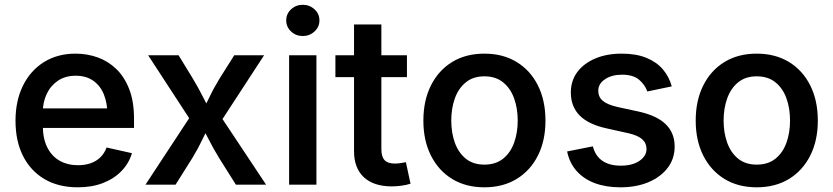

<svg xmlns="http://www.w3.org/2000/svg" viewBox="-20 -779 3516 810"><path d="M308.1 11.2Q226.6 11.2 167.7 -23.4Q108.9 -58.1 77.1 -121.1Q45.4 -184.1 45.4 -269.5Q45.4 -353.5 76.7 -417.2Q107.9 -481 165 -516.8Q222.2 -552.7 298.8 -552.7Q347.2 -552.7 391.4 -537.1Q435.5 -521.5 470.2 -488.3Q504.9 -455.1 525.1 -403.1Q545.4 -351.1 545.4 -277.8V-239.3H105.5V-321.8H486.8L433.1 -295.9Q433.1 -344.2 418 -381.1Q402.8 -418 373 -438.7Q343.3 -459.5 299.3 -459.5Q255.4 -459.5 224.4 -438.5Q193.4 -417.5 177 -382.6Q160.6 -347.7 160.6 -306.2V-249.5Q160.6 -195.3 179.2 -157.7Q197.8 -120.1 231.4 -101.1Q265.1 -82 309.1 -82Q338.4 -82 362.3 -90.3Q386.2 -98.6 403.3 -115.2Q420.4 -131.8 429.7 -156.7L536.6 -132.8Q523.9 -89.8 492.4 -57.4Q460.9 -24.9 414.3 -6.8Q367.7 11.2 308.1 11.2Z M593.8 0 807.1 -324.7V-235.8L605 -545.9H733.4L792.5 -449.2Q817.4 -407.7 836.7 -369.4Q856 -331.1 875.5 -295.4H825.2Q845.7 -331.1 863.8 -369.4Q881.8 -407.7 907.2 -449.2L968.3 -545.9H1094.2L890.1 -232.9V-319.8L1102.5 0H975.1L903.8 -113.3Q878.9 -154.3 859.9 -191.9Q840.8 -229.5 820.8 -264.2H871.6Q852.1 -229.5 834.5 -191.9Q816.9 -154.3 792 -113.3L720.7 0Z M1199.7 0V-545.9H1314.9V0ZM1257.3 -627Q1228.5 -627 1208 -646.2Q1187.5 -665.5 1187.5 -692.9Q1187.5 -720.7 1208 -739.7Q1228.5 -758.8 1257.3 -758.8Q1286.1 -758.8 1306.9 -739.7Q1327.6 -720.7 1327.6 -692.9Q1327.6 -665.5 1306.9 -646.2Q1286.1 -627 1257.3 -627Z M1696.8 -545.9V-453.6H1395V-545.9ZM1473.6 -675.8H1588.9V-149.9Q1588.9 -118.2 1602.3 -103.5Q1615.7 -88.9 1646.5 -88.9Q1655.3 -88.9 1669.2 -90.8Q1683.1 -92.8 1692.4 -94.7L1711.9 -3.9Q1692.9 2 1672.4 4.6Q1651.9 7.3 1632.8 7.3Q1556.6 7.3 1515.1 -31.2Q1473.6 -69.8 1473.6 -140.6Z M2023.4 11.2Q1945.3 11.2 1887.7 -23.9Q1830.1 -59.1 1798.1 -122.6Q1766.1 -186 1766.1 -270Q1766.1 -355 1798.1 -418.7Q1830.1 -482.4 1887.7 -517.6Q1945.3 -552.7 2023.4 -552.7Q2101.6 -552.7 2159.4 -517.6Q2217.3 -482.4 2249.3 -418.7Q2281.2 -355 2281.2 -270Q2281.2 -186 2249.3 -122.6Q2217.3 -59.1 2159.4 -23.9Q2101.6 11.2 2023.4 11.2ZM2023.4 -84.5Q2071.3 -84.5 2102.5 -109.6Q2133.8 -134.8 2148.9 -177Q2164.1 -219.2 2164.1 -270.5Q2164.1 -321.8 2148.9 -364Q2133.8 -406.2 2102.5 -431.6Q2071.3 -457 2023.4 -457Q1976.1 -457 1945.1 -431.6Q1914.1 -406.2 1898.9 -364Q1883.8 -321.8 1883.8 -270.5Q1883.8 -219.2 1898.9 -177Q1914.1 -134.8 1945.1 -109.6Q1976.1 -84.5 2023.4 -84.5Z M2597.2 11.2Q2536.6 11.2 2489.5 -6.3Q2442.4 -23.9 2412.4 -57.9Q2382.3 -91.8 2372.6 -140.1L2481 -161.6Q2492.2 -120.1 2522 -100.1Q2551.8 -80.1 2598.6 -80.1Q2648.4 -80.1 2678 -100.6Q2707.5 -121.1 2707.5 -150.4Q2707.5 -175.3 2689 -191.7Q2670.4 -208 2631.8 -216.8L2539.6 -237.3Q2462.9 -253.9 2425.5 -291.7Q2388.2 -329.6 2388.2 -388.7Q2388.2 -438.5 2415.5 -475.1Q2442.9 -511.7 2491.2 -532.2Q2539.6 -552.7 2603 -552.7Q2663.1 -552.7 2706.1 -535.4Q2749 -518.1 2775.9 -487.1Q2802.7 -456.1 2814 -414.6L2710.9 -393.1Q2700.7 -421.9 2675.8 -442.9Q2650.9 -463.9 2604 -463.9Q2561 -463.9 2532.5 -444.8Q2503.9 -425.8 2503.9 -396Q2503.9 -370.1 2522.9 -353.8Q2542 -337.4 2585.4 -327.6L2675.3 -308.1Q2752 -291 2789.1 -254.4Q2826.2 -217.8 2826.2 -160.6Q2826.2 -109.9 2797.1 -71.3Q2768.1 -32.7 2716.3 -10.7Q2664.6 11.2 2597.2 11.2Z M3172.4 11.2Q3094.2 11.2 3036.6 -23.9Q2979 -59.1 2947 -122.6Q2915 -186 2915 -270Q2915 -355 2947 -418.7Q2979 -482.4 3036.6 -517.6Q3094.2 -552.7 3172.4 -552.7Q3250.5 -552.7 3308.3 -517.6Q3366.2 -482.4 3398.2 -418.7Q3430.2 -355 3430.2 -270Q3430.2 -186 3398.2 -122.6Q3366.2 -59.1 3308.3 -23.9Q3250.5 11.2 3172.4 11.2ZM3172.4 -84.5Q3220.2 -84.5 3251.5 -109.6Q3282.7 -134.8 3297.9 -177Q3313 -219.2 3313 -270.5Q3313 -321.8 3297.9 -364Q3282.7 -406.2 3251.5 -431.6Q3220.2 -457 3172.4 -457Q3125 -457 3094 -431.6Q3063 -406.2 3047.9 -364Q3032.7 -321.8 3032.7 -270.5Q3032.7 -219.2 3047.9 -177Q3063 -134.8 3094 -109.6Q3125 -84.5 3172.4 -84.5Z"/></svg>

Font: Inter
Style: 540
Weight: 540
Designer: Rasmus Andersson
Foundry: rsms
Version: Version 4.001;git-66647c0bb